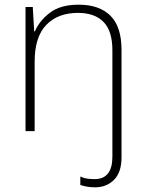

<svg xmlns="http://www.w3.org/2000/svg" viewBox="-20 -560 622 820"><path d="M386 240Q366 240 350.5 237Q335 234 323 230V194Q338 201 353 203Q368 205 384 205Q460 205 460 109V-345Q460 -428 422 -466.5Q384 -505 313 -505Q227 -505 177.5 -453.5Q128 -402 128 -297V0H89V-530H120L126 -426H129Q148 -471 193 -505.5Q238 -540 316 -540Q404 -540 451.5 -493Q499 -446 499 -347V112Q499 176 467 208Q435 240 386 240Z"/></svg>

Font: Noto Sans Gujarati ExtraLight
Style: Regular
Weight: 200
Designer: Jelle Bosma - Monotype Design Team, Universal Thirst
Foundry: Monotype Imaging Inc.
Version: Version 2.106; ttfautohint (v1.8.4.7-5d5b)